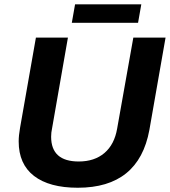

<svg xmlns="http://www.w3.org/2000/svg" viewBox="-20 -861 790 893"><path d="M314 -754.9 329.1 -840.8H637.2L622.1 -754.9ZM341.8 12.2Q209.5 12.2 138.2 -42.7Q66.9 -97.7 66.9 -203.1Q66.9 -230.5 73.2 -266.1L147 -686H295.9L222.2 -264.2Q217.8 -244.6 217.8 -225.1Q217.8 -109.9 346.2 -109.9Q419.4 -109.9 465.8 -149.4Q512.2 -189 524.9 -263.2L600.1 -686H750L674.8 -256.8Q625.5 12.2 341.8 12.2Z"/></svg>

Font: Archivo
Style: Bold Italic
Weight: 700
Italic angle: -10°
Designer: Hector Gatti
Foundry: Omnibus-Type
Version: Version 2.001